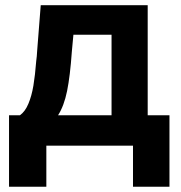

<svg xmlns="http://www.w3.org/2000/svg" viewBox="-20 -550 684 725"><path d="M14.1 -114.7H55.2Q74.8 -128.6 87.1 -158Q99.5 -187.4 106.1 -226.5Q112.6 -265.6 116.8 -319.6Q118.2 -329.1 118.9 -337.8Q119.6 -346.5 120.1 -355.4L133.8 -530.3H537.7V-114.7H619.9V155.1H482.2V0H155V155.1H14.1ZM401.2 -114.7V-418.9H257.2L251.3 -355.4Q244.8 -262.6 233.3 -206.3Q221.8 -150 199.2 -114.7Z"/></svg>

Font: Pretendard Std Variable
Style: Regular
Weight: 400
Designer: Base glyphs from Inter by Rasmus Andersson; Hangeul glyphs from Noto Sans CJK(Source Han Sans) by Jang Soo-young and Kan
Foundry: Kil Hyung-jin
Version: Version 1.309;Glyphs 3.2 (3225)